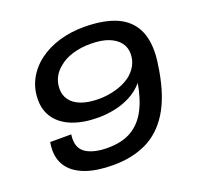

<svg xmlns="http://www.w3.org/2000/svg" viewBox="-125 -832 1000 976"><g transform="rotate(-20 375.5 -343.5)"><path d="M328 12Q241 12 181.5 -9Q122 -30 91.5 -69.5Q61 -109 61 -164Q61 -175 62 -186Q63 -197 65 -208H179Q178 -201 177.5 -194.5Q177 -188 177 -182Q177 -128 219 -104Q261 -80 330 -80Q409 -80 460 -110Q511 -140 541.5 -197.5Q572 -255 586 -338Q554 -301 511.5 -279.5Q469 -258 424 -249.5Q379 -241 341 -241Q258 -241 199.5 -264Q141 -287 110.5 -329.5Q80 -372 80 -429Q80 -491 107 -541Q134 -591 181.5 -626.5Q229 -662 291.5 -680.5Q354 -699 424 -699Q519 -699 585 -675Q651 -651 686 -598.5Q721 -546 721 -462Q721 -439 718 -413.5Q715 -388 710 -359Q687 -225 636 -143.5Q585 -62 507.5 -25Q430 12 328 12ZM375 -329Q417 -329 461.5 -340.5Q506 -352 541 -376Q569 -396 586 -425.5Q603 -455 603 -490Q603 -525 583 -551Q563 -577 524.5 -592Q486 -607 427 -607Q374 -607 330 -593.5Q286 -580 257 -555Q230 -534 216 -506Q202 -478 202 -444Q202 -411 220.5 -385Q239 -359 277.5 -344Q316 -329 375 -329Z"/></g></svg>

Font: Archivo Expanded Medium
Style: Italic
Weight: 500
Width: 7
Italic angle: -10°
Designer: Hector Gatti
Foundry: Omnibus-Type
Version: Version 2.001